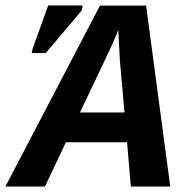

<svg xmlns="http://www.w3.org/2000/svg" viewBox="-71 -679 691 699"><path d="M548.8 0H405.3L391.6 -161.1H168.9L92.8 0H-51.3L293 -658.7H460.9ZM359.9 -569.8Q352.1 -549.8 337.2 -516.6Q322.3 -483.4 220.2 -269.5H382.3L365.7 -455.1L360.4 -552.7ZM44.4 -485.8 47.9 -502 104.5 -659.2H230L226.6 -641.1L95.7 -485.8Z"/></svg>

Font: Cousine
Style: Bold Italic
Weight: 700
Italic angle: -12°
Monospace: yes
Designer: Steve Matteson
Foundry: Ascender Corporation
Version: Version 1.20